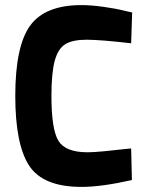

<svg xmlns="http://www.w3.org/2000/svg" viewBox="-20 -722 574 754"><path d="M495 -139 498 -15Q379 12 300 12Q149 12 94.5 -71.5Q40 -155 40 -345Q40 -541 98.5 -621.5Q157 -702 300 -702Q338 -702 387.5 -695Q437 -688 468 -680L499 -673L495 -552Q374 -566 320 -566Q265 -566 236.5 -548.5Q208 -531 195 -483.5Q182 -436 182 -345Q182 -214 209.5 -169Q237 -124 324 -124Q346 -124 389 -128Q432 -132 464 -136Z"/></svg>

Font: TypoPRO Titillium Text
Style: 999 wt
Weight: 900
Designer: Accademia di Belle Arti di Urbino and others
Foundry: Accademia di Belle Arti di Urbino and others.
Version: Version 25.000